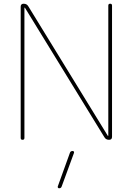

<svg xmlns="http://www.w3.org/2000/svg" viewBox="-20 -750 712 1030"><path d="M91 -10V-714Q91 -730 107 -730Q124 -730 132 -716L558 -22Q558 -21 560 -21Q561 -21 561 -22V-720Q561 -730 571 -730Q581 -730 581 -720V-16Q581 0 565 0Q548 0 540 -14L114 -708Q114 -709 112 -709Q111 -709 111 -708V-10Q111 0 101 0Q91 0 91 -10ZM355 70Q358 60 370 60Q374 60 376 63Q378 66 377 70L311 250Q308 260 297 260Q293 260 291 257Q289 254 290 250Z"/></svg>

Font: Rounded Mplus 1c Thin
Style: Regular
Weight: 250
Version: Version 1.059.20150529